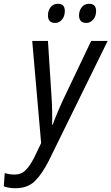

<svg xmlns="http://www.w3.org/2000/svg" viewBox="-114 -752 588 1013"><path d="M-33 241Q32 241 70 203.5Q108 166 143 97L454 -536H367L223 -234Q210 -207 192 -164.5Q174 -122 164 -94H161Q162 -126 161 -171Q160 -216 157 -255L139 -536H56L103 3L67 78Q45 122 21.5 145.5Q-2 169 -37 169Q-65 169 -89 161L-94 231Q-67 241 -33 241ZM342 -631Q362 -631 377.5 -648.5Q393 -666 393 -694Q393 -732 356 -732Q331 -732 317 -713.5Q303 -695 303 -671Q303 -631 342 -631ZM177 -631Q198 -631 213 -648.5Q228 -666 228 -694Q228 -732 192 -732Q166 -732 152.5 -713.5Q139 -695 139 -671Q139 -631 177 -631Z"/></svg>

Font: Noto Sans UI SemiCondensed
Style: Italic
Weight: 400
Width: 4
Italic angle: -12°
Designer: Monotype Design Team
Foundry: Monotype Imaging Inc.
Version: Version 1.901